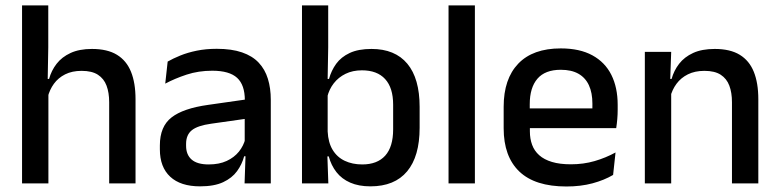

<svg xmlns="http://www.w3.org/2000/svg" viewBox="-20 -682 2896 714"><path d="M386 0V-302Q386 -337.5 376.2 -363.5Q366.5 -389.5 344.2 -404Q322 -418.5 283.5 -418.5Q248 -418.5 222.2 -405.5Q196.5 -392.5 180.5 -370.5Q164.5 -348.5 157.5 -320.5L138 -388.5H162.5Q171 -419.5 190.5 -444.8Q210 -470 242.5 -485Q275 -500 322 -500Q379.5 -500 415 -478.2Q450.5 -456.5 467.2 -415Q484 -373.5 484 -313V0ZM62 0V-662H159.5V-506L157 -365L160 -358V0Z M889.5 0 893.5 -116 890 -131V-285L890.5 -309.5Q890.5 -366 861.8 -392.5Q833 -419 769.5 -419Q718 -419 674 -404.5Q630 -390 594.5 -371L603.5 -453Q623.5 -464.5 650.5 -475.5Q677.5 -486.5 711.5 -493.5Q745.5 -500.5 786 -500.5Q841.5 -500.5 880 -487.2Q918.5 -474 942 -449Q965.5 -424 976.2 -389Q987 -354 987 -311V0ZM724 11Q651.5 11 613 -24.8Q574.5 -60.5 574.5 -126.5V-141.5Q574.5 -211.5 617.8 -245.2Q661 -279 754 -292L901 -313L906.5 -242L765.5 -222Q715 -215 693.5 -197.8Q672 -180.5 672 -147V-140Q672 -106.5 692.8 -88.5Q713.5 -70.5 756 -70.5Q795 -70.5 823 -83.5Q851 -96.5 868.5 -118.2Q886 -140 892.5 -166.5L906 -101H888Q880 -71 861.5 -45.5Q843 -20 809.8 -4.5Q776.5 11 724 11Z M1357.5 11Q1314 11 1282.5 -2.8Q1251 -16.5 1231.2 -41.8Q1211.5 -67 1202.5 -100.5H1170L1198.5 -193Q1200.5 -152 1217 -124.8Q1233.5 -97.5 1262 -84Q1290.5 -70.5 1327 -70.5Q1383 -70.5 1412.5 -103.2Q1442 -136 1442 -201V-292.5Q1442 -355.5 1412.2 -388Q1382.5 -420.5 1326 -420.5Q1291.5 -420.5 1265 -407.5Q1238.5 -394.5 1221.2 -372.2Q1204 -350 1197 -321.5L1175.5 -388.5H1203.5Q1212 -419.5 1230.2 -444.8Q1248.5 -470 1280.5 -485Q1312.5 -500 1361.5 -500Q1449 -500 1494.8 -445Q1540.5 -390 1540.5 -284.5V-207Q1540.5 -100.5 1494 -44.8Q1447.5 11 1357.5 11ZM1103 0V-662H1200.5V-506L1198 -365.5L1198.5 -348.5V-145.5L1197 -114.5L1201 0Z M1648 0V-662H1746V0Z M2086.5 11.5Q1969.5 11.5 1911.2 -44.2Q1853 -100 1853 -205V-285Q1853 -388.5 1907.2 -445.2Q1961.5 -502 2065.5 -502Q2136 -502 2183 -476.2Q2230 -450.5 2253.5 -403.5Q2277 -356.5 2277 -292V-273.5Q2277 -256.5 2275.5 -239Q2274 -221.5 2271.5 -205.5H2181.5Q2182.5 -231.5 2182.8 -254.5Q2183 -277.5 2183 -296.5Q2183 -337 2170 -365Q2157 -393 2131 -407.8Q2105 -422.5 2065.5 -422.5Q2007 -422.5 1978.5 -389.2Q1950 -356 1950 -294.5V-248.5L1950.5 -237V-193.5Q1950.5 -166 1958.8 -143.5Q1967 -121 1985.2 -104.8Q2003.5 -88.5 2032.5 -79.8Q2061.5 -71 2103 -71Q2150 -71 2191.2 -83Q2232.5 -95 2269 -115L2260 -31.5Q2227 -12 2183.2 -0.2Q2139.5 11.5 2086.5 11.5ZM1905 -205.5V-279H2251.5V-205.5Z M2702 0V-302Q2702 -337.5 2692.2 -363.5Q2682.5 -389.5 2660.2 -404Q2638 -418.5 2599.5 -418.5Q2564 -418.5 2538 -405.5Q2512 -392.5 2495.8 -370.5Q2479.5 -348.5 2472.5 -320.5L2456.5 -388.5H2477.5Q2486 -419.5 2505.5 -444.8Q2525 -470 2557.5 -485Q2590 -500 2638 -500Q2695.5 -500 2731 -478.2Q2766.5 -456.5 2783.2 -415Q2800 -373.5 2800 -313V0ZM2378 0V-489H2476L2472 -374.5L2476 -368.5V0Z"/></svg>

Font: Anek Bangla Medium
Style: Regular
Weight: 500
Designer: Sulekha Rajkumar (Bangla), Yesha Goshar (Latin)
Foundry: Ek Type
Version: Version 1.003